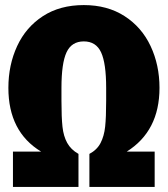

<svg xmlns="http://www.w3.org/2000/svg" viewBox="-20 -736 661 756"><path d="M608 -390Q608 -220 479 -139H589V0H332V-130Q362 -146 376 -173Q390 -200 394 -237Q398 -274 398 -339V-390Q398 -487 378 -530Q358 -573 310 -573Q262 -573 242 -530Q222 -487 222 -390V-339Q222 -274 226 -237Q230 -200 244.5 -173.5Q259 -147 289 -130V0H31V-139H142Q13 -217 13 -390Q13 -480 47.5 -554.5Q82 -629 149 -672.5Q216 -716 310 -716Q403 -716 470.5 -672.5Q538 -629 573 -554.5Q608 -480 608 -390Z"/></svg>

Font: Fira Sans Condensed Black
Style: Regular
Weight: 900
Width: 3
Designer: Carrois Corporate & Edenspiekermann AG
Foundry: Carrois Corporate GbR & Edenspiekermann AG
Version: Version 4.203